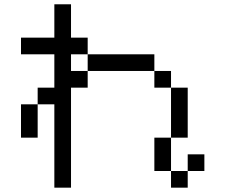

<svg xmlns="http://www.w3.org/2000/svg" viewBox="-20 -866 1040 886"><path d="M230.8 -846.2H307.7V-692.3H384.6V-615.4H692.3V-538.5H769.2V-461.5H846.2V-230.8H769.2V-76.9H846.2V0H769.2V-76.9H692.3V-230.8H769.2V-461.5H692.3V-538.5H384.6V-461.5H307.7V-384.6V0H230.8V-384.6H153.8V-461.5H230.8V-538.5V-615.4H76.9V-692.3H230.8ZM76.9 -230.8V-384.6H153.8V-230.8ZM923.1 -153.8V-76.9H846.2V-153.8ZM384.6 -538.5V-615.4H307.7V-538.5Z"/></svg>

Font: Mintsoda - Lime Green 13x16
Style: Regular
Weight: 400
Designer: Mintsoda-15
Version: Version 1.0